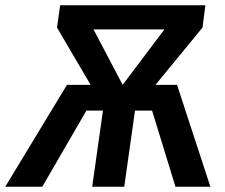

<svg xmlns="http://www.w3.org/2000/svg" viewBox="-59 -711 856 731"><path d="M742 0H609L520 -290H455L414 0H292L333 -290H270L102 0H-39L196 -388H286L158 -606L170 -691H723L712 -606L533 -388H615ZM408 -388 567 -599H297Z"/></svg>

Font: FiraGO Medium
Style: Italic
Weight: 500
Italic angle: -8°
Designer: bBox Type GmbH
Foundry: bBox Type GmbH
Version: Version 1.001